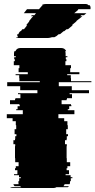

<svg xmlns="http://www.w3.org/2000/svg" viewBox="-20 -940 477 960"><path d="M437 -529H274V-509H339V-489H425V-474H328V-469H340V-449H315V-444H313V-439H288V-419H335V-414H337V-409H326V-394H319V-389H352V-369H272V-349H301V-334H317V-314H319V-294H311V-269H320V-259H314V-244H313V-239H305V-219H314V-209H313V-149H314V-129H331V-109H317V-99H313V-89H325V-69H308V-64H333V-54H342V-49H334V-34H330V-27Q330 -25 329.5 -23Q329 -21 328 -19H303Q302 -14 297 -9H325Q321 -5 319 -4H262Q257 0 248 0H44Q35 0 30 -4H87Q83 -5 81 -9H53Q48 -14 47 -19H73Q72 -22 72 -27V-34H76V-49H84V-54H75V-64H50V-69H67V-89H55V-99H59V-109H73V-129H56V-149H55V-209H56V-219H47V-239H55V-244H56V-259H62V-269H53V-294H61V-314H59V-334H43V-349H14V-369H94V-389H61V-394H68V-409H79V-414H77V-419H30V-439H55V-444H57V-449H82V-469H70V-474H167V-489H81V-509H16V-529H179V-534H77V-549H76V-564H58V-569H119V-579H73V-599H77V-614H49V-634H54V-644H51V-654H59V-659H50V-673Q50 -678 52 -684H57Q64 -700 82 -700H286Q304 -700 311 -684H306Q308 -678 308 -673V-659H317V-654H309V-644H312V-634H307V-614H335V-599H331V-579H377V-569H316V-564H334V-549H335V-534H437ZM372 -894Q370 -890 368 -888L351 -874H412L400 -864H387L381 -859H392L386 -854L367 -839L361 -834H363L339 -814H344L320 -794H313L301 -784H298L280 -769H274L271 -767Q267 -763 262 -759.5Q257 -756 252 -754H240Q236 -753 230.5 -751.5Q225 -750 218 -750H71Q63 -750 60 -754H71Q66 -759 66 -766Q66 -767 66.5 -767.5Q67 -768 67 -769H72Q74 -776 77 -779L81 -784H84L92 -794H100L116 -814H111L127 -834H125L141 -854H142L146 -859H135L139 -864H152L160 -874H99L115 -894H175L181 -901Q188 -910 194 -914H188Q196 -920 211 -920H407Q418 -920 422 -914H428Q433 -909 433 -900Q433 -899 432.5 -897.5Q432 -896 432 -894Z"/></svg>

Font: Rubik Glitch
Style: Regular
Weight: 400
Designer: Hubert and Fischer, NaN
Foundry: Hubert and Fischer, NaN
Version: Version 2.200